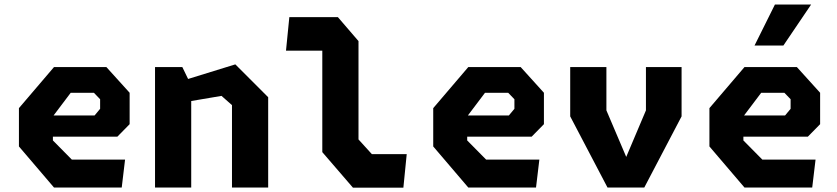

<svg xmlns="http://www.w3.org/2000/svg" viewBox="-20 -842 3760 862"><path d="M222.5 0H526.5L541.5 -125.5H302.5L217.5 -211.5V-228.5H507L562 -284.5V-425.5L457.5 -541H222.5L65 -356.5V-184.5ZM220.5 -323.5 297.5 -425.5H401.5L429.5 -396.5V-353.5L404.5 -323.5Z M1021.5 0H1184V-405.5L1036.5 -553L824.5 -487.5L798.5 -541H676V0H838.5V-388.5L974.5 -411.5L1021.5 -370Z M1564.5 0.5H1791L1806 -150H1649.5L1589.5 -216V-657.5L1497 -765H1279L1264 -614.5H1427V-159Z M2082.5 0H2386.5L2401.5 -125.5H2162.5L2077.5 -211.5V-228.5H2367L2422 -284.5V-425.5L2317.5 -541H2082.5L1925 -356.5V-184.5ZM2080.5 -323.5 2157.5 -425.5H2261.5L2289.5 -396.5V-353.5L2264.5 -323.5Z M2707.5 0H2872.5L3040 -319.5V-541H2880V-346.5L2791.5 -137.5L2702.5 -346.5V-541H2540V-319.5Z M3322.5 0H3626.5L3641.5 -125.5H3402.5L3317.5 -211.5V-228.5H3607L3662 -284.5V-425.5L3557.5 -541H3322.5L3165 -356.5V-184.5ZM3320.5 -323.5 3397.5 -425.5H3501.5L3529.5 -396.5V-353.5L3504.5 -323.5ZM3367.5 -637.5 3459 -821.5H3621.5L3497 -637.5Z"/></svg>

Font: Monaspace Krypton ExtraBold
Style: Regular
Weight: 800
Designer: Riley Cran & the Lettermatic Team
Foundry: Lettermatic
Version: Version 1.101 (Monaspace Krypton)